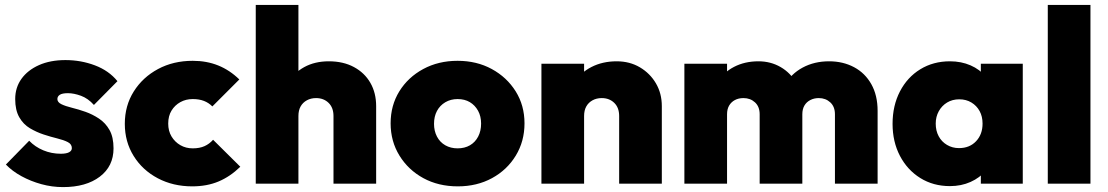

<svg xmlns="http://www.w3.org/2000/svg" viewBox="-20 -749 4518 783"><path d="M237 14Q192 14 148.5 2Q105 -10 67.5 -30.5Q30 -51 4 -78L99 -175Q123 -150 156.5 -136Q190 -122 228 -122Q250 -122 261.5 -128Q273 -134 273 -145Q273 -161 256.5 -169.5Q240 -178 213.5 -184.5Q187 -191 158 -200.5Q129 -210 102 -226Q75 -242 58.5 -271Q42 -300 42 -345Q42 -392 67.5 -427.5Q93 -463 139 -483.5Q185 -504 247 -504Q310 -504 367 -482.5Q424 -461 459 -418L363 -321Q339 -348 310 -358.5Q281 -369 257 -369Q234 -369 224 -362.5Q214 -356 214 -345Q214 -332 230.5 -324Q247 -316 273.5 -309.5Q300 -303 328.5 -293Q357 -283 383.5 -265.5Q410 -248 426.5 -219Q443 -190 443 -144Q443 -71 387 -28.5Q331 14 237 14Z M764 11Q686 11 623.5 -22Q561 -55 525 -113Q489 -171 489 -244Q489 -318 525.5 -376Q562 -434 624.5 -467.5Q687 -501 766 -501Q823 -501 870 -482Q917 -463 956 -425L846 -315Q831 -330 811.5 -337.5Q792 -345 766 -345Q738 -345 715.5 -332.5Q693 -320 679.5 -298Q666 -276 666 -245Q666 -215 679.5 -192.5Q693 -170 715.5 -157Q738 -144 766 -144Q794 -144 814 -153Q834 -162 849 -179L960 -69Q919 -29 871.5 -9Q824 11 764 11Z M1340 0V-276Q1340 -310 1320 -329.5Q1300 -349 1269 -349Q1248 -349 1231.5 -340Q1215 -331 1206 -315Q1197 -299 1197 -276L1129 -308Q1129 -367 1153.5 -409.5Q1178 -452 1221 -475.5Q1264 -499 1321 -499Q1380 -499 1423.5 -475.5Q1467 -452 1490.5 -411Q1514 -370 1514 -316V0ZM1023 0V-729H1197V0Z M1847 11Q1768 11 1706.5 -22.5Q1645 -56 1609 -114.5Q1573 -173 1573 -246Q1573 -319 1608.5 -376.5Q1644 -434 1706 -467.5Q1768 -501 1846 -501Q1924 -501 1985.5 -467.5Q2047 -434 2083 -376.5Q2119 -319 2119 -246Q2119 -173 2083.5 -114.5Q2048 -56 1986.5 -22.5Q1925 11 1847 11ZM1846 -144Q1875 -144 1896.5 -156.5Q1918 -169 1930 -192Q1942 -215 1942 -245Q1942 -275 1929.5 -297.5Q1917 -320 1896 -332.5Q1875 -345 1846 -345Q1818 -345 1796 -332Q1774 -319 1762 -296.5Q1750 -274 1750 -244Q1750 -215 1762 -192Q1774 -169 1796 -156.5Q1818 -144 1846 -144Z M2505 0V-276Q2505 -310 2485 -329.5Q2465 -349 2434 -349Q2413 -349 2396.5 -340Q2380 -331 2371 -315Q2362 -299 2362 -276L2294 -308Q2294 -367 2320 -409.5Q2346 -452 2391.5 -475.5Q2437 -499 2495 -499Q2548 -499 2589.5 -474.5Q2631 -450 2655 -409Q2679 -368 2679 -316V0ZM2188 0V-489H2362V0Z M2771 0V-489H2945V0ZM3078 0V-283Q3078 -314 3059 -331.5Q3040 -349 3012 -349Q2992 -349 2977 -341Q2962 -333 2953.5 -318.5Q2945 -304 2945 -283L2877 -310Q2877 -369 2903 -411Q2929 -453 2973 -476Q3017 -499 3073 -499Q3123 -499 3163.5 -475.5Q3204 -452 3228 -410Q3252 -368 3252 -311V0ZM3385 0V-283Q3385 -314 3366 -331.5Q3347 -349 3319 -349Q3300 -349 3284.5 -341Q3269 -333 3260.5 -318.5Q3252 -304 3252 -283L3150 -288Q3152 -354 3179 -401Q3206 -448 3253.5 -473.5Q3301 -499 3361 -499Q3418 -499 3463 -475Q3508 -451 3533.5 -405.5Q3559 -360 3559 -297V0Z M3854 10Q3786 10 3733 -23Q3680 -56 3650 -113.5Q3620 -171 3620 -244Q3620 -318 3650 -376Q3680 -434 3733 -466.5Q3786 -499 3854 -499Q3900 -499 3938 -482.5Q3976 -466 4000.5 -436Q4025 -406 4030 -368V-122Q4025 -83 4000.5 -53.5Q3976 -24 3938 -7Q3900 10 3854 10ZM3891 -145Q3934 -145 3960.5 -173Q3987 -201 3987 -245Q3987 -274 3975 -296Q3963 -318 3941.5 -331Q3920 -344 3892 -344Q3864 -344 3842.5 -331Q3821 -318 3808.5 -295.5Q3796 -273 3796 -245Q3796 -216 3808 -193.5Q3820 -171 3842 -158Q3864 -145 3891 -145ZM3980 0V-131L4005 -251L3980 -369V-489H4151V0Z M4253 0V-729H4427V0Z"/></svg>

Font: Outfit Thin ExtraBold
Style: Regular
Weight: 800
Version: Version 1.100;gftools[0.9.27]